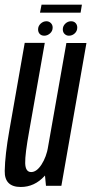

<svg xmlns="http://www.w3.org/2000/svg" viewBox="-26 -778 382 804"><path d="M166.5 0H231L336 -598H252L159.5 -74ZM161.5 -598.5H77.5L13 -231Q-5 -129.5 -6.2 -62.2Q-7.5 5 61 5Q118.5 5 160.8 -41.2Q203 -87.5 213.5 -149.5L176 -165.5Q168.5 -121 148 -89.2Q127.5 -57.5 104.5 -57.5Q80.5 -57.5 79.5 -94.8Q78.5 -132 96.5 -230.5ZM159.5 -628.5Q172.5 -628.5 183.5 -638.2Q194.5 -648 194.5 -662.5Q194.5 -674 186.8 -681.5Q179 -689 168.5 -689Q155 -689 144.2 -679Q133.5 -669 133.5 -655Q133.5 -643 140.5 -635.8Q147.5 -628.5 159.5 -628.5ZM262.5 -628.5Q276.5 -628.5 287 -638.2Q297.5 -648 297.5 -662.5Q297.5 -674 290.5 -681.5Q283.5 -689 271.5 -689Q258 -689 247.5 -679Q237 -669 237 -655Q237 -643 244.5 -635.8Q252 -628.5 262.5 -628.5ZM141.5 -725H311.5L317 -758.5H148Z"/></svg>

Font: Anybody ExtraCondensed
Style: Italic
Weight: 400
Width: 2
Italic angle: -10°
Version: Version 1.113;gftools[0.9.25]